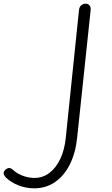

<svg xmlns="http://www.w3.org/2000/svg" viewBox="-310 -561 611 1044"><path d="M-124 463Q-168.5 463 -209.8 446.8Q-251 430.5 -278.5 403.5Q-291.5 389 -290.2 378Q-289 367 -274 357Q-265.5 351.5 -257 352.8Q-248.5 354 -240.5 361.5Q-220 381.5 -188 394Q-156 406.5 -122.5 406.5Q-77 406.5 -41 379Q-5 351.5 18 302.5Q41 253.5 47.5 189.5L119.5 -506Q121.5 -524 132 -532.5Q142.5 -541 156.5 -541Q168 -541 176.5 -532Q185 -523 182.5 -502L109.5 187.5Q101 270.5 70 332.5Q39 394.5 -10.5 428.8Q-60 463 -124 463Z"/></svg>

Font: Edu SA Hand
Style: Regular
Weight: 400
Designer: Tina and Corey Anderson, Eben Sorkin, Mirko Velimirovic
Foundry: Google for Education
Version: Version 2.000